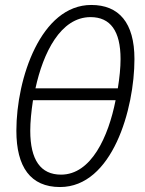

<svg xmlns="http://www.w3.org/2000/svg" viewBox="-20 -744 585 774"><path d="M222 10C433 10 522 -305 522 -506C522 -653 459 -724 348 -724C145 -724 46 -428 46 -217C46 -71 103 10 222 10ZM455 -388H123C154 -531 224 -675 345 -675C425 -675 466 -619 466 -506C466 -472 462 -431 455 -388ZM226 -40C144 -40 102 -99 102 -217C102 -252 106 -294 113 -340H446C417 -193 348 -40 226 -40Z"/></svg>

Font: Noto Sans Condensed Light
Style: Italic
Weight: 300
Width: 3
Italic angle: -12°
Designer: Monotype Design Team
Foundry: Monotype Imaging Inc.
Version: Version 2.013